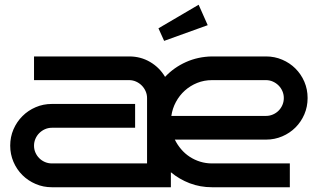

<svg xmlns="http://www.w3.org/2000/svg" viewBox="-20 -787 1339 807"><path d="M1272.9 -375Q1272.9 -338.4 1259.3 -306.6Q1245.6 -274.9 1221.9 -251.2Q1198.2 -227.5 1166.3 -213.9Q1134.3 -200.2 1098.1 -200.2H714.8Q725.6 -178.2 741.5 -159.7Q757.3 -141.1 777.6 -127.9Q797.9 -114.7 821.5 -107.4Q845.2 -100.1 871.1 -100.1H1198.2V0H871.1Q821.3 0 777.3 -16.8Q733.4 -33.7 698.2 -63V0H198.2Q161.6 0 129.9 -13.7Q98.1 -27.3 74.2 -51Q50.3 -74.7 36.6 -106.7Q22.9 -138.7 22.9 -174.8Q22.9 -211.4 36.6 -243.2Q50.3 -274.9 74.2 -298.8Q98.1 -322.8 129.9 -336.4Q161.6 -350.1 198.2 -350.1H547.9V-250H198.2Q182.6 -250 168.9 -243.9Q155.3 -237.8 145 -227.5Q134.8 -217.3 128.9 -203.6Q123 -189.9 123 -174.8Q123 -159.2 128.9 -145.8Q134.8 -132.3 145 -122.1Q155.3 -111.8 168.9 -106Q182.6 -100.1 198.2 -100.1H598.1V-375Q598.1 -390.1 592 -403.8Q585.9 -417.5 575.7 -427.7Q565.4 -438 551.8 -444.1Q538.1 -450.2 522.9 -450.2H123V-549.8H522.9Q571.3 -549.8 610.8 -526.6Q650.4 -503.4 673.8 -463.9Q710.9 -503.4 761.5 -526.1Q812 -548.8 871.1 -549.8H1098.1Q1134.3 -549.8 1166.3 -536.1Q1198.2 -522.5 1221.9 -498.8Q1245.6 -475.1 1259.3 -443.4Q1272.9 -411.6 1272.9 -375ZM1098.1 -299.8Q1113.3 -299.8 1127 -305.7Q1140.6 -311.5 1150.9 -321.8Q1161.1 -332 1167 -345.7Q1172.9 -359.4 1172.9 -375Q1172.9 -390.1 1167 -403.8Q1161.1 -417.5 1150.9 -427.7Q1140.6 -438 1127 -444.1Q1113.3 -450.2 1098.1 -450.2H871.1Q837.9 -450.2 808.8 -438.5Q779.8 -426.8 757.1 -406.5Q734.4 -386.2 719.5 -358.6Q704.6 -331.1 700.2 -299.8ZM853 -681.2 669.9 -615.2 646 -668 814.9 -767.1Z"/></svg>

Font: Bruno Ace
Style: Regular
Weight: 400
Designer: Astigmatic (AOETI)
Foundry: Astigmatic (AOETI)
Version: Version 1.000